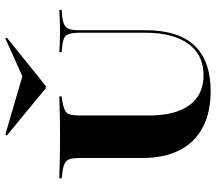

<svg xmlns="http://www.w3.org/2000/svg" viewBox="-66 -754 830 739"><g transform="rotate(-90 349.5 -384.0)"><path d="M111.3 -369.4V-492.7Q111.3 -518.5 106.9 -531.5Q102.4 -544.4 90.3 -550.4Q78.2 -556.5 54.8 -559.7L33.1 -562.1V-571Q49.2 -571 71.8 -570.2Q94.4 -569.4 122.6 -569Q150.8 -568.5 181.5 -568.5H192.7H204.8Q235.5 -568.5 262.1 -569Q288.7 -569.4 310.9 -570.2Q333.1 -571 348.4 -571V-562.1L329.8 -559.7Q296 -554 285.5 -542.7Q275 -531.5 275 -492.7V-369.4ZM368.5 11.3Q286.3 11.3 228.6 -19.4Q171 -50 141.1 -108.9Q111.3 -167.7 111.3 -253.2V-369.4H275V-226.6Q275 -124.2 314.9 -70.2Q354.8 -16.1 429.8 -16.1Q508.9 -16.1 551.2 -75Q593.5 -133.9 593.5 -239.5V-369.4H603.2V-238.7Q603.2 -113.7 544.4 -51.2Q485.5 11.3 368.5 11.3ZM593.5 -369.4V-492.7Q593.5 -531.5 583.5 -544.4Q573.4 -557.3 537.9 -560.5L518.5 -562.1V-571Q532.3 -570.2 553.2 -569.4Q574.2 -568.5 597.6 -568.5Q615.3 -568.5 630.6 -569Q646 -569.4 659.3 -570.2Q672.6 -571 681.5 -571V-562.1L660.5 -560.5Q636.3 -558.1 624.2 -552Q612.1 -546 607.7 -532.3Q603.2 -518.5 603.2 -492.7V-369.4ZM571.8 -779 575 -773.4 388.7 -623.4H379.8L197.6 -773.4L201.6 -779L458.1 -704L372.6 -689.5Z"/></g></svg>

Font: Playfair 144pt SemiExpanded Black
Style: Regular
Weight: 900
Width: 6
Designer: Claus Eggers Sørensen
Foundry: Claus Eggers Sørensen
Version: Version 2.203